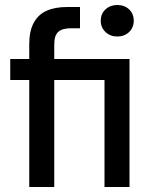

<svg xmlns="http://www.w3.org/2000/svg" viewBox="-20 -748 614 768"><path d="M97 0V-428H21V-512H97V-572Q97 -624 115 -657Q133 -690 166.5 -705Q200 -720 249 -720H300V-635H264Q229 -635 213 -620.5Q197 -606 197 -570V-512H498V0H398V-428H197V0ZM449 -602Q421 -602 402 -620Q383 -638 383 -665Q383 -693 402 -710.5Q421 -728 449 -728Q478 -728 496.5 -710.5Q515 -693 515 -665Q515 -638 496.5 -620Q478 -602 449 -602Z"/></svg>

Font: DM Sans 12pt Medium
Style: Regular
Weight: 500
Version: Version 4.004;gftools[0.9.30]